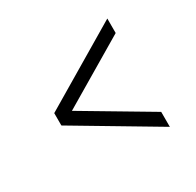

<svg xmlns="http://www.w3.org/2000/svg" viewBox="-108 -640 716 700"><g transform="rotate(-30 250.0 -290.0)"><path d="M80 -264V-316L420 -518V-457L140 -291L420 -125V-62Z"/></g></svg>

Font: Radio Canada Condensed Light
Style: Regular
Weight: 300
Width: 3
Designer: Charles Daoud, Etienne Aubert Bonn, Alexandre Saumier Demers, Jacques Le Bailly
Foundry: Radio-Canada
Version: Version 2.104; ttfautohint (v1.8.4.7-5d5b);gftools[0.9.28.de